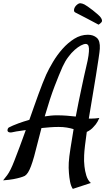

<svg xmlns="http://www.w3.org/2000/svg" viewBox="-130 -954 703 1208"><path d="M422.9 -735.4Q457 -735.4 479 -716.3Q501 -697.3 498 -647.5Q497.1 -630.9 490.2 -585.4Q483.4 -540 473.6 -478.5Q463.9 -417 451.7 -346.2Q439.5 -275.4 428.7 -208H449.2Q459 -208 470.7 -209Q482.4 -210 495.1 -211.9Q490.2 -200.2 484.4 -189.9Q478.5 -179.7 472.7 -171.9Q465.8 -163.1 459 -156.2Q450.2 -145.5 438.5 -137.2Q426.8 -128.9 416 -124Q409.2 -76.2 404.8 -38.6Q400.4 -1 399.4 23.4Q397.5 60.5 401.4 92.8Q404.3 121.1 413.1 150.4Q421.9 179.7 441.4 197.3L328.1 234.4Q316.4 217.8 311 189.9Q305.7 162.1 303.7 134.8Q300.8 102.5 302.7 68.4Q304.7 34.2 313.5 -21Q322.3 -76.2 333 -141.6Q313.5 -147.5 290.5 -151.4Q267.6 -155.3 239.3 -155.3Q213.9 -155.3 186 -153.3Q158.2 -151.4 130.9 -148.4Q119.1 -105.5 107.4 -57.6Q94.7 -5.9 84.5 30.8Q74.2 67.4 64.9 91.8Q55.7 116.2 46.4 130.9Q37.1 145.5 26.4 152.3Q14.6 158.2 -2.9 163.1Q-19.5 168 -44.9 172.9Q-70.3 177.7 -110.4 180.7Q-95.7 163.1 -85 148.4Q-74.2 133.8 -63.5 112.3Q-52.7 90.8 -39.6 57.1Q-26.4 23.4 -5.9 -31.2Q2.9 -53.7 12.2 -80.6Q21.5 -107.4 32.2 -135.7Q-2.9 -130.9 -27.3 -127Q-51.8 -123 -56.6 -121.1Q-64.5 -120.1 -69.3 -121.1Q-82 -123 -83 -133.8Q-82 -147.5 -73.7 -152.3Q-65.4 -157.2 -48.8 -164.1Q-41 -168 -13.2 -178.2Q14.6 -188.5 54.7 -200.2Q69.3 -241.2 83.5 -281.7Q97.7 -322.3 111.3 -359.4Q125 -396.5 137.7 -429.2Q150.4 -461.9 161.1 -485.4Q177.7 -521.5 203.6 -564.9Q229.5 -608.4 263.2 -646.5Q296.9 -684.6 337.4 -710Q377.9 -735.4 422.9 -735.4ZM412.1 -532.2Q422.9 -576.2 426.8 -604.5Q430.7 -632.8 429.7 -648.9Q428.7 -665 423.3 -671.4Q418 -677.7 410.2 -677.7Q397.5 -677.7 378.9 -668Q360.4 -658.2 339.8 -640.1Q319.3 -622.1 299.3 -595.2Q279.3 -568.4 263.7 -534.2Q241.2 -483.4 212.9 -409.7Q184.6 -335.9 151.4 -221.7Q170.9 -224.6 189.9 -226.6Q209 -228.5 227.5 -228.5Q260.7 -228.5 291 -226.1Q321.3 -223.6 346.7 -220.7Q355.5 -267.6 364.7 -313Q374 -358.4 382.8 -399.4Q391.6 -440.4 398.9 -474.6Q406.2 -508.8 412.1 -532.2ZM401.4 -925.8Q407.2 -922.9 422.4 -912.6Q437.5 -902.3 454.1 -889.2Q470.7 -876 485.8 -862.8Q501 -849.6 505.9 -840.8Q516.6 -823.2 508.3 -814Q500 -804.7 490.2 -798.8Q448.2 -821.3 420.4 -835.9Q392.6 -850.6 375 -859.4Q354.5 -870.1 342.8 -876Q334 -880.9 335.9 -894Q337.9 -907.2 348.6 -918.9Q364.3 -934.6 376 -933.6Q387.7 -932.6 401.4 -925.8Z"/></svg>

Font: Satisfy
Style: Regular
Weight: 400
Designer: Font Diner, Inc
Foundry: Font Diner, Inc
Version: Version 1.000